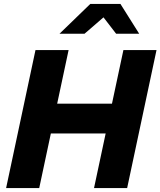

<svg xmlns="http://www.w3.org/2000/svg" viewBox="-20 -954 814 974"><path d="M11 0 160 -700H328L270 -428H548L606 -700H774L625 0H457L516 -277H238L179 0ZM282 -783 438 -934H591L686 -783H569L505 -866L409 -783Z"/></svg>

Font: Red Hat Text
Style: Bold Italic
Weight: 700
Italic angle: -12°
Designer: Pentagram, MCKL
Foundry: Pentagram, MCKL
Version: Version 1.023; ttfautohint (v1.8.3)